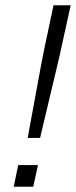

<svg xmlns="http://www.w3.org/2000/svg" viewBox="-20 -708 288 728"><path d="M85 -185Q94 -234 102.5 -280.5Q111 -327 119 -370Q127 -413 133.5 -449Q140 -485 146 -513.5Q152 -542 156 -561L183 -688H248L220 -561Q215 -537 207.5 -503.5Q200 -470 190.5 -431Q181 -392 171 -349.5Q161 -307 151 -265Q141 -223 132 -185ZM32 0 49 -82H124L106 0Z"/></svg>

Font: Saira Expanded Light
Style: Italic
Weight: 300
Width: 7
Italic angle: -12°
Designer: Hector Gatti with collaboration of the Omnibus-Type team
Foundry: Omnibus-Type
Version: Version 1.101